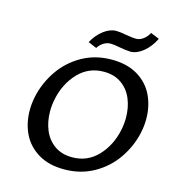

<svg xmlns="http://www.w3.org/2000/svg" viewBox="-125 -976 1003 1090"><g transform="rotate(15 376.5 -431.0)"><path d="M76 -268Q76 -308 85 -350Q103 -433 152 -505Q201 -577 278.5 -621Q356 -665 453 -665Q544 -665 606 -627.5Q668 -590 698 -527.5Q728 -465 728 -389Q728 -349 719 -307Q701 -224 651.5 -152Q602 -80 524.5 -36.5Q447 7 350 7Q260 7 198 -30.5Q136 -68 106 -130Q76 -192 76 -268ZM607 -292Q615 -330 615 -366Q615 -426 594.5 -476Q574 -526 531.5 -556.5Q489 -587 427 -587Q338 -587 277.5 -523.5Q217 -460 197 -366Q189 -328 189 -292Q189 -232 209.5 -182Q230 -132 272.5 -101.5Q315 -71 377 -71Q466 -71 526.5 -134.5Q587 -198 607 -292ZM299 -727Q324 -773 361 -801Q398 -829 434 -829Q457 -829 492 -822Q500 -821 519.5 -818Q539 -815 554 -815Q575 -815 595.5 -830Q616 -845 628 -869L679 -848Q654 -797 616 -766.5Q578 -736 542 -736Q518 -736 476 -744Q443 -751 422 -751Q401 -751 381 -738.5Q361 -726 349 -706Z"/></g></svg>

Font: Ysabeau Semibold
Style: Italic
Weight: 600
Italic angle: -12°
Designer: Christian Thalmann (Catharsis Fonts)
Version: Version 0.003